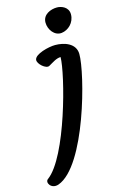

<svg xmlns="http://www.w3.org/2000/svg" viewBox="-154 -1016 657 1075"><g transform="rotate(-15 174.5 -478.5)"><path d="M-3.9 -44.9C-24.9 -29.8 1 15.6 45.4 0C216.3 -60.5 349.6 -566.4 347.2 -676.8C345.7 -738.3 281.7 -759.3 228.5 -759.3C191.4 -759.3 109.4 -739.3 105 -707C101.6 -683.1 147 -643.6 167.5 -654.8C193.8 -669.4 214.8 -685.5 241.2 -686.5C241.2 -590.3 124 -137.7 -3.9 -44.9ZM282.7 -815.4C321.3 -819.8 359.4 -854.5 359.4 -902.8C359.4 -945.3 318.8 -960 293 -960C256.8 -960 209.5 -941.4 209.5 -894.5C209.5 -853.5 240.7 -810.5 282.7 -815.4Z"/></g></svg>

Font: Courgette
Style: Regular
Weight: 400
Designer: Karolina Lach
Foundry: Karolina Lach
Version: Version 1.002